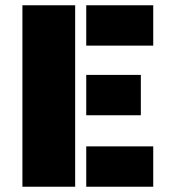

<svg xmlns="http://www.w3.org/2000/svg" viewBox="-20 -708 656 728"><path d="M65 -688H265V0H65ZM307 -688H561V-535H307ZM307 -424H514V-271H307ZM307 -153H561V0H307Z"/></svg>

Font: Saira Stencil
Style: Regular
Weight: 400
Designer: Hector Gatti with collaboration of the Omnibus-Type team
Foundry: Omnibus-Type
Version: Version 1.003